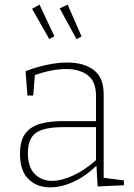

<svg xmlns="http://www.w3.org/2000/svg" viewBox="-20 -799 577 826"><path d="M400 3 395 -86Q350 -42 297.5 -17.5Q245 7 196 7Q139 7 102.5 -28.5Q66 -64 66 -137Q66 -196 90 -226Q114 -256 155 -267Q196 -278 248 -278H393V-387Q393 -448 358 -475Q323 -502 265 -502Q203 -502 130 -476L123 -388H98L90 -493Q190 -530 270 -530Q340 -530 383 -498Q426 -466 426 -393V-34L513 -23V-2ZM100 -141Q100 -80 129.5 -50.5Q159 -21 204 -21Q246 -21 296 -44.5Q346 -68 393 -110V-252H252Q170 -252 135 -227.5Q100 -203 100 -141ZM192 -631 118 -761 150 -779 214 -643ZM309 -631 237 -763 271 -779 331 -642Z"/></svg>

Font: Bitter ExtraLight
Style: Regular
Weight: 200
Designer: Sol Matas, and Bitter project Authors
Foundry: Sol Matas
Version: Version 2.001